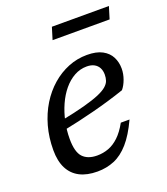

<svg xmlns="http://www.w3.org/2000/svg" viewBox="-123 -732 721 829"><g transform="rotate(-20 237.0 -317.5)"><path d="M293.5 -432.5Q263 -432.5 236 -417.5Q209 -402.5 187.2 -376.2Q165.5 -350 150 -315.5Q134.5 -281 126.2 -242Q118 -203 118 -163.5Q118 -103 140.5 -79.2Q163 -55.5 206 -55.5Q233.5 -55.5 258.5 -64.8Q283.5 -74 306.2 -95.5Q329 -117 349.5 -154H389.5Q360.5 -91.5 329 -55.8Q297.5 -20 261.5 -5Q225.5 10 183.5 10Q135.5 10 102.5 -7Q69.5 -24 52.2 -57.8Q35 -91.5 35 -142Q35 -199.5 49.2 -250.8Q63.5 -302 89.2 -343.8Q115 -385.5 149.8 -415.8Q184.5 -446 225.5 -462.5Q266.5 -479 311.5 -479Q355 -479 381.8 -464.5Q408.5 -450 420.8 -425.8Q433 -401.5 433 -372.5Q433 -348.5 424.2 -324.2Q415.5 -300 402 -284Q365.5 -271.5 328.2 -260.5Q291 -249.5 254 -240Q217 -230.5 180.8 -222.2Q144.5 -214 110 -207L112.5 -250Q178.5 -263 222.8 -275Q267 -287 293.5 -298.2Q320 -309.5 333.5 -321.2Q347 -333 351.2 -345.5Q355.5 -358 355.5 -373Q355.5 -391 348.5 -404.2Q341.5 -417.5 327.8 -425Q314 -432.5 293.5 -432.5ZM194.5 -589.5 211.5 -645H473.5L456.5 -589.5Z"/></g></svg>

Font: Newsreader 12pt
Style: Italic
Weight: 400
Italic angle: -17°
Version: Version 1.003